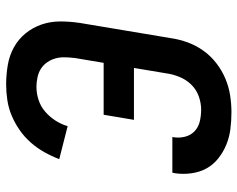

<svg xmlns="http://www.w3.org/2000/svg" viewBox="-96 -688 791 640"><g transform="rotate(90 300.0 -367.5)"><path d="M261 8Q228 8 196 2.5Q164 -3 137 -18Q110 -33 90.5 -57Q71 -81 61 -110.5Q51 -140 51 -172.5Q51 -205 56 -238L107 -543Q111 -570 121 -597.5Q131 -625 148.5 -649.5Q166 -674 190 -692.5Q214 -711 241 -722.5Q268 -734 297 -738.5Q326 -743 353 -743Q382 -743 409.5 -739.5Q437 -736 461.5 -726Q486 -716 507 -699.5Q528 -683 540.5 -660.5Q553 -638 557 -610.5Q561 -583 557 -555L555 -546H436L437 -550Q440 -570 435 -589Q430 -608 416.5 -620.5Q403 -633 384 -637.5Q365 -642 345 -642Q323 -642 300.5 -634Q278 -626 261.5 -609Q245 -592 236 -570Q227 -548 224 -526L206 -418H379L362 -317H189L173 -222Q171 -205 170.5 -188.5Q170 -172 174 -157Q178 -142 187 -129Q196 -116 208.5 -108Q221 -100 237 -96.5Q253 -93 269 -93Q291 -93 312.5 -100Q334 -107 351.5 -122Q369 -137 381.5 -156.5Q394 -176 400 -197L510 -169Q500 -143 486.5 -119Q473 -95 454.5 -74Q436 -53 413 -37Q390 -21 365 -10.5Q340 0 313.5 4Q287 8 261 8Z"/></g></svg>

Font: Iosevka Extended
Style: Bold Italic
Weight: 700
Width: 7
Italic angle: -9°
Monospace: yes
Designer: Belleve Invis
Foundry: Belleve Invis
Version: Version 32.5.0; ttfautohint (v1.8.4)